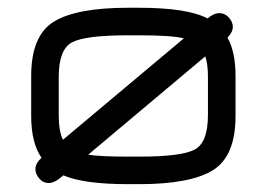

<svg xmlns="http://www.w3.org/2000/svg" viewBox="-20 -470 681 490"><path d="M306.6 -70.3C259.8 -70.3 225.9 -71.9 205.1 -75.2L503.9 -326.2C508.5 -313.2 510.7 -295.6 510.7 -273.4V-176.8C510.7 -129.9 499.5 -100.4 477.1 -88.4C454.6 -76.3 407.2 -70.3 335 -70.3ZM540 -436.5C530.3 -436.5 520.2 -432 509.8 -422.9C475.3 -441.1 417 -450.2 335 -450.2H306.6C218.8 -450.2 155.6 -438.3 117.2 -414.6C78.8 -390.8 59.6 -344.7 59.6 -276.4V-173.8C59.6 -128.3 68.4 -92.8 85.9 -67.4C75.5 -57.6 70.3 -47.9 70.3 -38.1C70.3 -30.3 73.6 -22.5 80.1 -14.6C86.6 -6.8 94.7 -2.9 104.5 -2.9C114.9 -2.9 127.3 -9.4 141.6 -22.5C176.8 -7.5 231.8 0 306.6 0H335C422.2 0 485 -11.9 523.4 -35.6C561.8 -59.4 581.1 -105.5 581.1 -173.8V-276.4C581.1 -317.4 574.2 -349.9 560.5 -374C569.7 -383.1 574.2 -392.3 574.2 -401.4C574.2 -409.8 570.8 -417.8 564 -425.3C557.1 -432.8 549.2 -436.5 540 -436.5ZM140.6 -113.3C133.5 -127.6 129.9 -148.8 129.9 -176.8V-273.4C129.9 -320.3 141.1 -349.8 163.6 -361.8C186 -373.9 233.7 -379.9 306.6 -379.9H335C391 -379.9 429 -377.3 449.2 -372.1Z"/></svg>

Font: Jura
Style: DemiBold
Weight: 600
Version: Version 2.5.1